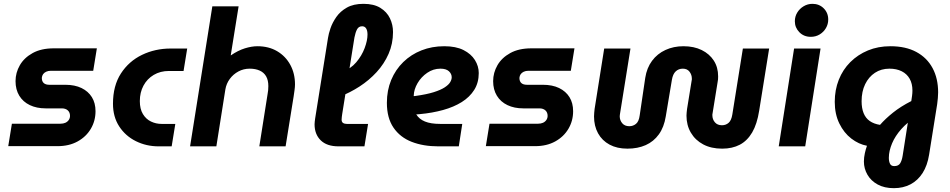

<svg xmlns="http://www.w3.org/2000/svg" viewBox="-20 -763 4955 1001"><path d="M23 -1 42 -118H295Q310 -118 321 -123Q332 -128 338.5 -137.5Q345 -147 345 -159Q345 -177 333.5 -187.5Q322 -198 302 -198H218Q171 -198 135.5 -215Q100 -232 80.5 -264Q61 -296 61 -340Q61 -384 83.5 -423Q106 -462 150.5 -486.5Q195 -511 260 -511H485L466 -394H245Q231 -394 220.5 -389Q210 -384 204.5 -376Q199 -368 198 -357Q198 -339 208 -330Q218 -321 237 -321H320Q370 -321 405 -304Q440 -287 459 -256.5Q478 -226 478 -183Q478 -133 453.5 -91.5Q429 -50 384.5 -25.5Q340 -1 280 -1Z M807 0Q743 0 688.5 -27Q634 -54 601.5 -104Q569 -154 569 -222Q569 -316 610.5 -380Q652 -444 720.5 -477Q789 -510 870 -510H956L937 -393H861Q816 -393 781.5 -372.5Q747 -352 728 -316.5Q709 -281 709 -236Q709 -195 725 -168.5Q741 -142 767 -129.5Q793 -117 822 -117H894L875 0Z M971 0 1087 -730H1224L1184 -481L1183 -474Q1221 -500 1256.5 -511Q1292 -522 1322 -522Q1381 -522 1425 -496Q1469 -470 1493.5 -425Q1518 -380 1518 -323Q1518 -310 1515.5 -292.5Q1513 -275 1511 -261L1469 0H1332L1375 -272Q1377 -282 1378 -292.5Q1379 -303 1379 -314Q1379 -345 1367.5 -365Q1356 -385 1334 -395Q1312 -405 1282 -405Q1250 -405 1223 -390.5Q1196 -376 1178 -351.5Q1160 -327 1155 -297L1108 0Z M1745 0Q1684 0 1652 -31.5Q1620 -63 1620 -115Q1620 -122 1621 -129.5Q1622 -137 1623 -145L1690 -565Q1693 -586 1703 -615.5Q1713 -645 1733.5 -674.5Q1754 -704 1788.5 -723.5Q1823 -743 1875 -743Q1929 -743 1963 -722Q1997 -701 2013 -667.5Q2029 -634 2029 -596Q2029 -535 2006 -482.5Q1983 -430 1943.5 -387Q1904 -344 1854.5 -312Q1805 -280 1753 -260L1764 -388Q1808 -404 1837 -438Q1866 -472 1881 -512Q1896 -552 1896 -583Q1896 -603 1889 -614.5Q1882 -626 1868 -626Q1850 -626 1841.5 -610Q1833 -594 1828 -568L1764 -168Q1763 -162 1762 -153Q1761 -144 1761 -139Q1761 -127 1768.5 -122Q1776 -117 1788 -117H1899L1880 0Z M2265 0Q2187 0 2126.5 -23.5Q2066 -47 2031.5 -97.5Q1997 -148 1997 -227Q1997 -292 2019.5 -346Q2042 -400 2082.5 -439.5Q2123 -479 2177.5 -500.5Q2232 -522 2296 -522Q2357 -522 2396.5 -502Q2436 -482 2456 -450Q2476 -418 2476 -382Q2476 -332 2452.5 -294.5Q2429 -257 2387.5 -231Q2346 -205 2290 -189.5Q2234 -174 2169 -168Q2162 -167 2158 -167Q2154 -167 2150 -167Q2165 -142 2195.5 -129.5Q2226 -117 2275 -117H2390L2372 0ZM2137 -262Q2139 -262 2141.5 -262Q2144 -262 2148 -263Q2205 -271 2241.5 -282.5Q2278 -294 2298.5 -307.5Q2319 -321 2327 -334.5Q2335 -348 2335 -360Q2335 -378 2320.5 -391.5Q2306 -405 2276 -405Q2239 -405 2207.5 -383.5Q2176 -362 2157 -329.5Q2138 -297 2137 -264Q2137 -263 2137 -263Q2137 -263 2137 -262Z M2513 -1 2532 -118H2785Q2800 -118 2811 -123Q2822 -128 2828.5 -137.5Q2835 -147 2835 -159Q2835 -177 2823.5 -187.5Q2812 -198 2792 -198H2708Q2661 -198 2625.5 -215Q2590 -232 2570.5 -264Q2551 -296 2551 -340Q2551 -384 2573.5 -423Q2596 -462 2640.5 -486.5Q2685 -511 2750 -511H2975L2956 -394H2735Q2721 -394 2710.5 -389Q2700 -384 2694.5 -376Q2689 -368 2688 -357Q2688 -339 2698 -330Q2708 -321 2727 -321H2810Q2860 -321 2895 -304Q2930 -287 2949 -256.5Q2968 -226 2968 -183Q2968 -133 2943.5 -91.5Q2919 -50 2874.5 -25.5Q2830 -1 2770 -1Z M3251 12Q3197 12 3158 -9Q3119 -30 3098 -68Q3077 -106 3077 -156Q3077 -166 3078 -175.5Q3079 -185 3080 -195L3130 -510H3267L3212 -167Q3211 -163 3211 -157Q3211 -136 3224 -120.5Q3237 -105 3261 -105Q3281 -105 3296 -117.5Q3311 -130 3315 -161L3344 -357Q3352 -409 3379.5 -446Q3407 -483 3449.5 -502.5Q3492 -522 3543 -522Q3598 -522 3638.5 -502Q3679 -482 3701.5 -447Q3724 -412 3724 -365Q3724 -358 3723.5 -349.5Q3723 -341 3721 -333L3695 -172Q3694 -169 3694 -166.5Q3694 -164 3694 -162Q3694 -141 3707 -125.5Q3720 -110 3744 -110Q3764 -110 3778.5 -122.5Q3793 -135 3798 -166L3853 -510H3990L3938 -186Q3927 -116 3901.5 -72.5Q3876 -29 3837 -8.5Q3798 12 3745 12Q3688 12 3646.5 -10Q3605 -32 3582 -71Q3559 -110 3559 -160Q3559 -168 3560 -177Q3561 -186 3562 -195L3586 -343Q3587 -345 3587 -348Q3587 -351 3587 -353Q3587 -373 3575 -389Q3563 -405 3540 -405Q3518 -405 3503 -391Q3488 -377 3483 -347L3451 -156Q3442 -100 3415 -62.5Q3388 -25 3346.5 -6.5Q3305 12 3251 12Z M4040 0 4120 -510H4258L4178 0ZM4207 -571Q4171 -571 4147.5 -595Q4124 -619 4124 -652Q4124 -677 4136.5 -697.5Q4149 -718 4170 -730.5Q4191 -743 4216 -743Q4251 -743 4274.5 -719.5Q4298 -696 4298 -661Q4298 -637 4286 -616.5Q4274 -596 4253.5 -583.5Q4233 -571 4207 -571Z M4640 218Q4591 218 4556 199Q4521 180 4502.5 148Q4484 116 4484 79Q4484 58 4489 35.5Q4494 13 4500 -3Q4457 -11 4418.5 -40.5Q4380 -70 4356 -119Q4332 -168 4332 -232Q4332 -294 4353 -347Q4374 -400 4413 -439Q4452 -478 4505 -500Q4558 -522 4622 -522Q4702 -522 4757.5 -492Q4813 -462 4842 -408Q4871 -354 4871 -281Q4871 -267 4869.5 -251.5Q4868 -236 4866 -220L4824 43Q4815 100 4790 139Q4765 178 4727 198Q4689 218 4640 218ZM4642 103Q4664 103 4673 88.5Q4682 74 4686 49L4713 -123Q4694 -107 4678.5 -89.5Q4663 -72 4651 -53.5Q4639 -35 4631 -16Q4623 3 4618.5 22Q4614 41 4614 60Q4614 78 4620 90.5Q4626 103 4642 103ZM4568 -112Q4596 -144 4636 -176Q4676 -208 4731 -236L4735 -263Q4736 -271 4736.5 -277.5Q4737 -284 4737 -291Q4737 -327 4722.5 -352.5Q4708 -378 4681 -391.5Q4654 -405 4617 -405Q4574 -405 4541.5 -383.5Q4509 -362 4490.5 -324Q4472 -286 4472 -235Q4472 -199 4482.5 -173Q4493 -147 4514.5 -132Q4536 -117 4568 -112Z"/></svg>

Font: MuseoModerno SemiBold
Style: Italic
Weight: 600
Italic angle: -9°
Designer: Pablo Cosgaya, Héctor Gatti, Marcela Romero, and the Authors of The MuseoModerno Project.
Foundry: Omnibus-Type Team
Version: Version 1.003